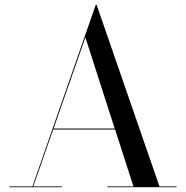

<svg xmlns="http://www.w3.org/2000/svg" viewBox="-20 -785 780 805"><path d="M19.5 -3.5V0H239.5V-3.5H119.5L203 -242H462.5L539.5 -3.5H430.5V0H720.5V-3.5H648.5L385 -765H381.5L116 -3.5ZM338 -628 461 -246H204.5Z"/></svg>

Font: Bodoni* 48pt
Style: Regular
Weight: 400
Version: Version 2.3